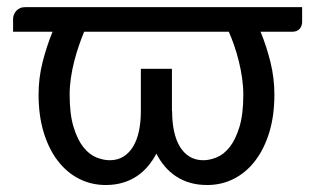

<svg xmlns="http://www.w3.org/2000/svg" viewBox="-20 -522 900 550"><path d="M473 -204Q473 -172.5 478.5 -146.5Q484 -120.5 495.2 -102Q506.5 -83.5 523.2 -73.2Q540 -63 562.5 -63Q580.5 -63 600.8 -71.2Q621 -79.5 637.8 -100.5Q654.5 -121.5 665.8 -158Q677 -194.5 677 -251Q677 -274 673.5 -298.5Q670 -323 664.2 -346.2Q658.5 -369.5 651 -391.2Q643.5 -413 635.5 -431H221Q213.5 -413 206 -391.2Q198.5 -369.5 192.5 -346Q186.5 -322.5 183 -298.2Q179.5 -274 179.5 -251Q179.5 -194.5 190.8 -158Q202 -121.5 218.8 -100.5Q235.5 -79.5 255.8 -71.2Q276 -63 294 -63Q316.5 -63 333.2 -73.2Q350 -83.5 361.2 -102Q372.5 -120.5 378 -146.5Q383.5 -172.5 383.5 -204V-325H472.5V-204ZM845.5 -501.5V-459.5Q845.5 -447.5 838.2 -439.2Q831 -431 816.5 -431H726.5Q744 -388 755 -343Q766 -298 766 -251Q766 -191 751.5 -143.2Q737 -95.5 711.2 -61.8Q685.5 -28 650.2 -10Q615 8 573.5 8Q546.5 8 524.2 1.5Q502 -5 484 -17Q466 -29 452 -45.5Q438 -62 428 -82Q417.5 -62 403.5 -45.5Q389.5 -29 371.5 -17Q353.5 -5 331.2 1.5Q309 8 283 8Q241.5 8 206.2 -10Q171 -28 145.2 -61.8Q119.5 -95.5 105 -143.2Q90.5 -191 90.5 -251Q90.5 -298.5 101.8 -343.2Q113 -388 130.5 -431H17.5V-468.5Q17.5 -474 19.8 -479.8Q22 -485.5 26.2 -490.5Q30.5 -495.5 37 -498.5Q43.5 -501.5 52 -501.5Z"/></svg>

Font: Lato
Style: Regular
Weight: 400
Designer: Lukasz Dziedzic with Adam Twardoch and Botio Nikoltchev
Foundry: tyPoland Lukasz Dziedzic
Version: Version 2.015; 2015-08-06; http://www.latofonts.com/